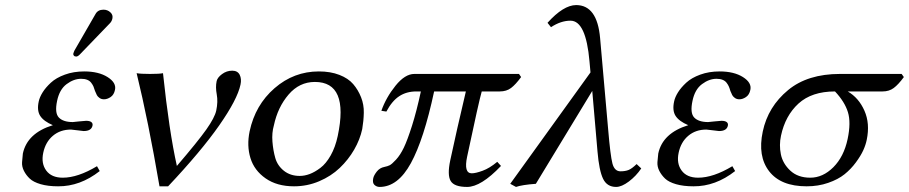

<svg xmlns="http://www.w3.org/2000/svg" viewBox="-20 -718 3551 750"><path d="M384.3 -680.2Q399.9 -680.2 411.1 -669.9Q422.4 -659.7 418.9 -645Q416.5 -634.3 409.2 -627L291.5 -504.9Q283.7 -497.1 277.6 -497.1Q271.5 -497.1 268.3 -501Q265.1 -504.9 266.6 -509.8Q267.6 -513.7 270.5 -520L353 -663.1Q362.3 -680.2 384.3 -680.2ZM148.9 -121.1Q140.1 -79.6 160.6 -51.8Q181.2 -23.9 225.1 -23.9Q284.2 -23.9 358.9 -68.8L369.6 -49.8Q293 10.3 207 9.8Q167.5 9.8 138.9 1.5Q110.4 -6.8 96.2 -20.3Q82 -33.7 73.5 -50.5Q64.9 -67.4 66.2 -84.7Q67.4 -102.1 69.3 -118.2Q86.4 -198.2 186.5 -229Q150.9 -244.1 137.2 -265.1Q123.5 -286.1 131.3 -321.8Q134.8 -338.4 146.5 -357.2Q158.2 -376 178.7 -395Q199.2 -414.1 233.4 -426.5Q267.6 -439 309.1 -439Q365.2 -439 400.1 -417Q435.1 -395 429.2 -367.2Q425.3 -347.7 412.1 -338.9Q398.9 -330.1 386.2 -330.1Q376 -330.1 368.7 -335.4Q361.3 -340.8 358.4 -346.4Q355.5 -352.1 351.1 -362.8Q348.1 -373 345.2 -379.9Q342.3 -386.7 336.4 -394.5Q330.6 -402.3 320.8 -406.2Q311 -410.2 296.9 -410.2Q268.1 -410.2 240.2 -389.4Q212.4 -368.7 203.1 -324.2Q192.9 -276.4 210 -258.8Q227.1 -241.2 264.2 -241.2L288.6 -243.7Q313 -246.1 316.4 -246.1Q330.6 -246.1 336.9 -241Q343.3 -235.8 341.3 -227.1Q336.9 -206.1 306.6 -206.1Q302.7 -206.1 282.2 -209Q261.7 -211.9 257.3 -211.9Q215.3 -211.9 186.5 -187.5Q157.7 -163.1 148.9 -121.1Z M670.9 -69.8Q753.4 -166 786.1 -212.4Q818.8 -258.8 824.7 -286.1Q832 -320.8 826.7 -349.1Q821.3 -377.4 826.2 -400.9Q829.1 -415 847.2 -428.5Q865.2 -441.9 887.2 -441.9Q908.2 -441.9 916.3 -425.8Q924.3 -409.7 919.4 -387.2Q907.2 -329.6 836.4 -228.3Q765.6 -127 636.7 9.8H603Q559.1 -246.6 513.7 -432.1Q529.3 -429.2 566.2 -429.2Q603 -429.2 616.7 -432.1Q640.6 -205.6 670.9 -69.8Z M955.1 -205.1Q977.1 -308.1 1052.5 -373.5Q1127.9 -439 1225.6 -439Q1271 -439 1305.7 -425.5Q1340.3 -412.1 1359.6 -389.6Q1378.9 -367.2 1390.4 -338.1Q1401.9 -309.1 1401.1 -277.3Q1400.4 -245.6 1395 -213.9Q1386.2 -172.9 1363.5 -133.5Q1340.8 -94.2 1307.1 -62Q1273.4 -29.8 1226.8 -10Q1180.2 9.8 1128.4 9.8Q1062 9.8 1017.6 -21.2Q973.1 -52.2 958.3 -100.6Q943.4 -148.9 955.1 -205.1ZM1210 -397.9Q1149.4 -397.9 1107.2 -348.6Q1064.9 -299.3 1049.8 -228Q1041.5 -199.2 1044.2 -164.8Q1046.9 -130.4 1055.4 -100.6Q1064 -70.8 1089.1 -50.8Q1114.3 -30.8 1150.9 -30.8Q1169.9 -30.8 1189.9 -38.3Q1210 -45.9 1231.7 -62.3Q1253.4 -78.6 1271.7 -110.8Q1290 -143.1 1299.3 -187Q1343.8 -397.9 1210 -397.9Z M2007.3 -429.2 2015.6 -417Q1994.1 -387.7 1976.3 -374.3Q1958.5 -360.8 1932.1 -360.8H1861.8Q1851.1 -324.7 1804.7 -106Q1791 -41 1822.8 -41Q1837.9 -41 1865.2 -51Q1892.6 -61 1922.4 -85.9L1937 -69.8Q1858.9 12.2 1804.7 12.2Q1754.4 12.2 1740.5 -11Q1726.6 -34.2 1738.8 -91.8Q1763.2 -206.1 1799.8 -360.8H1675.8Q1635.7 -173.3 1585 -80.6Q1534.2 12.2 1462.9 12.2Q1451.2 12.2 1442.6 4.2Q1434.1 -3.9 1438 -22Q1440.4 -33.2 1451.9 -47.9Q1463.4 -62.5 1481.4 -65.9Q1493.7 -68.4 1502.2 -72.5Q1510.7 -76.7 1527.1 -94.5Q1543.5 -112.3 1557.4 -141.1Q1571.3 -169.9 1589.4 -226.8Q1607.4 -283.7 1624 -360.8H1606Q1567.9 -360.8 1539.6 -342.3Q1511.2 -323.7 1489.3 -282.2L1469.7 -285.2Q1487.8 -336.9 1524.9 -383.1Q1562 -429.2 1598.6 -429.2Z M2484.9 -60.1Q2464.8 -30.3 2436.5 -9Q2408.2 12.2 2386.7 12.2Q2351.1 12.2 2335.7 -19.8Q2320.3 -51.8 2314 -126L2293.5 -362.8L2073.2 0Q2019.5 3.9 1995.6 12.2L1973.1 0L2286.6 -435.1L2282.7 -478Q2269 -637.2 2208.5 -637.2Q2170.9 -637.2 2132.3 -611.8L2118.7 -628.9Q2180.7 -697.8 2230.5 -698.2Q2313 -698.2 2324.2 -568.8L2355.5 -213.9Q2364.3 -109.9 2372.3 -79.3Q2380.4 -48.8 2403.8 -48.8Q2422.4 -48.8 2435.3 -54Q2448.2 -59.1 2466.8 -77.1Z M2630.9 -121.1Q2622.1 -79.6 2642.6 -51.8Q2663.1 -23.9 2707 -23.9Q2766.1 -23.9 2840.8 -68.8L2851.6 -49.8Q2774.9 10.3 2689 9.8Q2649.4 9.8 2620.8 1.5Q2592.3 -6.8 2578.1 -20.3Q2564 -33.7 2555.4 -50.5Q2546.9 -67.4 2548.1 -84.7Q2549.3 -102.1 2551.3 -118.2Q2568.4 -198.2 2668.5 -229Q2632.8 -244.1 2619.1 -265.1Q2605.5 -286.1 2613.3 -321.8Q2616.7 -338.4 2628.4 -357.2Q2640.1 -376 2660.6 -395Q2681.2 -414.1 2715.3 -426.5Q2749.5 -439 2791 -439Q2847.2 -439 2882.1 -417Q2917 -395 2911.1 -367.2Q2907.2 -347.7 2894 -338.9Q2880.9 -330.1 2868.2 -330.1Q2857.9 -330.1 2850.6 -335.4Q2843.3 -340.8 2840.3 -346.4Q2837.4 -352.1 2833 -362.8Q2830.1 -373 2827.1 -379.9Q2824.2 -386.7 2818.4 -394.5Q2812.5 -402.3 2802.7 -406.2Q2793 -410.2 2778.8 -410.2Q2750 -410.2 2722.2 -389.4Q2694.3 -368.7 2685.1 -324.2Q2674.8 -276.4 2691.9 -258.8Q2709 -241.2 2746.1 -241.2L2770.5 -243.7Q2794.9 -246.1 2798.3 -246.1Q2812.5 -246.1 2818.8 -241Q2825.2 -235.8 2823.2 -227.1Q2818.8 -206.1 2788.6 -206.1Q2784.7 -206.1 2764.2 -209Q2743.7 -211.9 2739.3 -211.9Q2697.3 -211.9 2668.5 -187.5Q2639.6 -163.1 2630.9 -121.1Z M3427.7 -360.8H3291.5Q3334.5 -335.9 3356.7 -285.6Q3378.9 -235.4 3365.7 -171.9Q3361.8 -152.3 3352.1 -130.9Q3342.3 -109.4 3323.2 -83.5Q3304.2 -57.6 3279.1 -37.4Q3253.9 -17.1 3215.1 -3.7Q3176.3 9.8 3130.9 9.8Q3029.8 9.8 2984.4 -49.1Q2939 -107.9 2959.5 -204.1Q2980 -301.3 3058.6 -366.2Q3134.8 -429.2 3261.2 -429.2H3502L3510.7 -417Q3489.3 -387.7 3471.2 -374.3Q3453.1 -360.8 3427.7 -360.8ZM3145 -23.9Q3194.3 -23.9 3235.4 -64.9Q3276.4 -106 3291 -174.8Q3304.7 -239.3 3292.2 -279.8Q3279.8 -320.3 3241.7 -360.8Q3150.9 -360.8 3099.1 -313.5Q3047.4 -266.1 3030.8 -188Q3022.9 -151.4 3030.3 -115.2Q3037.6 -79.1 3067.1 -51.5Q3096.7 -23.9 3145 -23.9Z"/></svg>

Font: Linux Biolinum
Style: Italic
Weight: 400
Italic angle: -12°
Designer: Philipp H. Poll
Foundry: Philipp H. Poll
Version: Version 1.1.3 ; ttfautohint (v0.9)